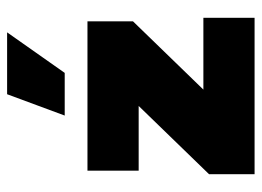

<svg xmlns="http://www.w3.org/2000/svg" viewBox="-118 -618 736 540"><g transform="rotate(-90 250.0 -348.0)"><path d="M30 0V-128L222 -326H40V-470H460V-342L268 -144H470V0ZM195 -534 255 -696H429L315 -534Z"/></g></svg>

Font: Gantari Black
Style: Regular
Weight: 900
Version: Version 1.000